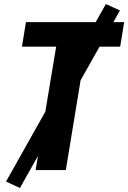

<svg xmlns="http://www.w3.org/2000/svg" viewBox="-20 -845 637 954"><path d="M157 0H307L408 -613H577L597 -735H109L89 -613H259ZM79 89 576 -793 506 -825 10 57Z"/></svg>

Font: Iosevka Sparkle Heavy
Style: Italic
Weight: 900
Italic angle: -9°
Designer: Belleve Invis
Foundry: Belleve Invis
Version: Version 4.5.0; ttfautohint (v1.8.3)